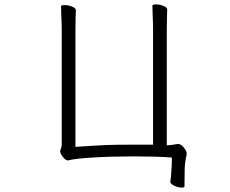

<svg xmlns="http://www.w3.org/2000/svg" viewBox="-20 -723 1040 868"><path d="M757 -11Q684 -16 589 -16Q484 -16 401 -11Q318 -6 289 2H286Q276 2 264 -14Q252 -30 252 -40Q252 -43 255.5 -51.5Q259 -60 259 -70V-589Q259 -615 257 -657L256 -695Q256 -700 272 -700Q290 -700 306.5 -693Q323 -686 323 -677Q323 -661 322 -649L321 -588V-59Q425 -66 464.5 -67.5Q504 -69 583 -69H672V-592Q672 -618 670 -660L669 -698Q669 -703 685 -703Q703 -703 719.5 -696Q736 -689 736 -680Q736 -664 735 -652L734 -591V-66Q743 -66 765 -69Q777 -72 786 -72Q798 -72 811 -56Q824 -40 824 -29Q824 -24 820 -5.5Q816 13 815 38Q814 67 814 120Q814 125 802 125Q785 125 767.5 116.5Q750 108 750 99V98Q752 86 754.5 54.5Q757 23 757 -11Z"/></svg>

Font: JyunsaiKaai Light
Style: Regular
Weight: 300
Designer: Fontworks Inc.
Version: Version 0.030;April 7, 2024;FontCreator 14.0.0.2901 64-bit